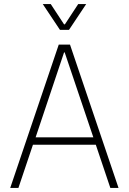

<svg xmlns="http://www.w3.org/2000/svg" viewBox="-20 -918 629 938"><path d="M267 -700H322L559 0H519L448 -211H141L70 0H30ZM436 -247 296 -662H293L154 -247ZM189 -898H228L293 -799H297L362 -898H401L317 -772H273Z"/></svg>

Font: Chakra Petch ExtraLight
Style: Regular
Weight: 275
Designer: Katatrad Aksorn Co.,Ltd.
Foundry: Cadson Demak Co.,Ltd.
Version: Version 1.000; ttfautohint (v1.6)